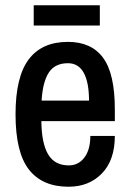

<svg xmlns="http://www.w3.org/2000/svg" viewBox="-20 -697 496 729"><path d="M240 12Q141 12 90 -53Q39 -118 39 -263Q39 -405 89 -471.5Q139 -538 238 -538Q327 -538 371.5 -477.5Q416 -417 416 -282V-237H137Q138 -152 163 -110.5Q188 -69 241 -69Q278 -69 300.5 -99Q323 -129 323 -181H416Q416 -89 367 -38.5Q318 12 240 12ZM138 -315H318Q318 -384 298 -420.5Q278 -457 238 -457Q188 -457 165 -421Q142 -385 138 -315ZM108 -600V-677H359V-600Z"/></svg>

Font: Archivo Narrow Medium
Style: Regular
Weight: 500
Designer: Hector Gatti
Foundry: Omnibus-Type
Version: Version 3.002